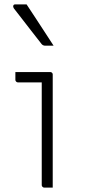

<svg xmlns="http://www.w3.org/2000/svg" viewBox="-20 -854 390 874"><path d="M170 -11Q170 -58 170 -104.5Q170 -151 170 -198Q170 -245 170 -292Q170 -339 170 -385.5Q170 -432 170 -479H150Q139 -479 128 -479Q117 -479 105.5 -479Q94 -479 83 -479Q72 -479 61 -479Q57 -479 53.5 -482.5Q50 -486 50 -490Q50 -499 50 -508Q50 -517 50 -526Q66 -526 82 -526Q98 -526 114 -526Q130 -526 145.5 -526Q161 -526 177 -526Q193 -526 209 -526Q212 -526 214.5 -524.5Q217 -523 218.5 -520.5Q220 -518 220 -515Q220 -461 220 -407.5Q220 -354 220 -301Q220 -248 220 -194.5Q220 -141 220 -87Q220 -73 220 -58.5Q220 -44 220 -29.5Q220 -15 220 0Q210 0 200.5 0Q191 0 181 0Q177 0 173.5 -3.5Q170 -7 170 -11ZM101 -834Q122 -803 142.5 -771Q163 -739 184 -707.5Q205 -676 224 -646Q215 -646 206 -646Q197 -646 186 -646Q180 -646 175.5 -648.5Q171 -651 169 -654Q142 -689 122.5 -713.5Q103 -738 85 -762Q67 -786 43 -816Q39 -822 40.5 -828Q42 -834 49 -834Q59 -834 66 -834Q73 -834 81.5 -834Q90 -834 101 -834Z"/></svg>

Font: Recursive Light
Style: Regular
Weight: 300
Version: Version 1.085